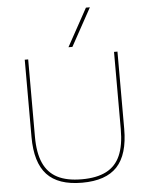

<svg xmlns="http://www.w3.org/2000/svg" viewBox="-64 -1052 867 1114"><g transform="rotate(-5 369.0 -495.0)"><path d="M369 10Q230 10 164.5 -60.5Q99 -131 99 -280V-730H119V-280Q119 -186 145.5 -126.5Q172 -67 227 -38.5Q282 -10 369 -10Q456 -10 511.5 -38.5Q567 -67 593 -126.5Q619 -186 619 -280V-730H639V-280Q639 -131 573.5 -60.5Q508 10 369 10ZM381 -780H358L479 -1000H502Z"/></g></svg>

Font: M PLUS 2 Thin
Style: Regular
Weight: 100
Designer: Coji Morishita
Foundry: UNDERFOREST DESIGN
Version: Version 1.001